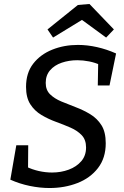

<svg xmlns="http://www.w3.org/2000/svg" viewBox="-20 -936 623 966"><path d="M229 10Q181 10 130 -0.5Q79 -11 32 -32L62 -205H122L121 -79L111 -98Q142 -83 175.5 -75.5Q209 -68 242 -68Q287 -68 326 -82.5Q365 -97 389 -125Q413 -153 413 -194Q413 -233 391 -256Q369 -279 334.5 -294Q300 -309 261.5 -323Q223 -337 188.5 -357.5Q154 -378 132.5 -411.5Q111 -445 111 -499Q111 -569 147 -615.5Q183 -662 242.5 -686Q302 -710 372 -710Q419 -710 468 -699Q517 -688 564 -667L531 -506H472L474 -621L487 -608Q459 -621 428.5 -627Q398 -633 369 -633Q327 -633 290.5 -620.5Q254 -608 232 -582.5Q210 -557 210 -519Q210 -483 232 -461.5Q254 -440 288.5 -425.5Q323 -411 361.5 -396.5Q400 -382 434.5 -361Q469 -340 490.5 -306Q512 -272 512 -215Q512 -141 473 -90.5Q434 -40 369.5 -15Q305 10 229 10ZM247 -747 219 -788 372 -911 430 -916 553 -788 514 -747 362 -858 427 -857Z"/></svg>

Font: Bitter Thin Medium
Style: Italic
Weight: 500
Italic angle: -9°
Version: Version 3.021